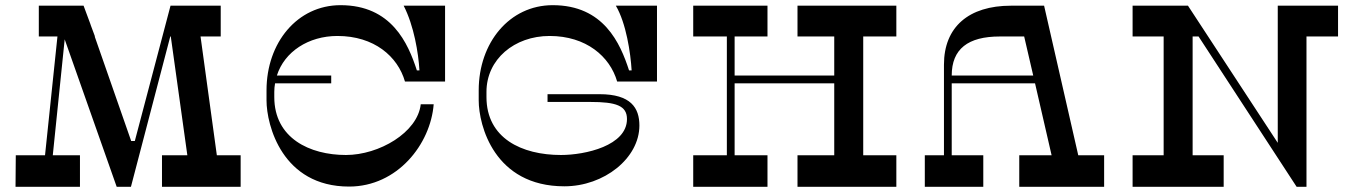

<svg xmlns="http://www.w3.org/2000/svg" viewBox="-20 -722 5261 742"><path d="M818 -122 755 -581H833V-700H639L501 -177H487L346 -581H347L331 -624L329 -630L303 -700H130V-581H202L154 -122H41L40 0H289V-122H184L230 -570L431 0H486L638 -581H640L704 -122H606V0H910V-122Z M1284 -583C1426 -583 1517 -504 1545 -407H1700V-700H1540C1580 -622 1597 -517 1601 -450H1591C1557 -555 1493 -702 1296 -702C1129 -702 1010 -557 1010 -373V-334C1010 -238 1071 -1 1329 -1C1516 -1 1644 -165 1656 -319H1606C1594 -210 1445 -123 1317 -123C1177 -123 1040 -188 1040 -347V-367C1040 -378 1041 -389 1043 -400H1260V-430H1050C1079 -522 1172 -583 1284 -583Z M2104 -583C2245 -583 2337 -504 2365 -407H2519V-700H2360C2400 -632 2417 -517 2421 -450H2411C2377 -555 2313 -702 2116 -702C1949 -702 1830 -557 1830 -373V-334C1830 -238 1890 -2 2161 -2C2315 -2 2451 -111 2451 -237C2451 -305 2418 -358 2297 -358H2096V-328H2262C2360 -328 2403 -314 2403 -262C2403 -159 2242 -123 2148 -123C1996 -123 1860 -188 1860 -347V-367C1860 -493 1968 -583 2104 -583Z M3444 -581V-700H3062V-581H3204V-430H2819V-581H2946V-700H2659V-581H2789V-122H2659V0H2946V-122H2819V-400H3204V-122H3062V0H3444V-122H3316V-581Z M4147 -122 4015 -700H3887C3724 -700 3628 -618 3628 -472V-122H3554V0H3780V-122H3658V-400H3980L4044 -122H3919V0H4247V-122ZM3658 -430C3658 -533 3721 -581 3844 -581H3938L3973 -430Z M5151 -700H4918V-170L4571 -700H4357V-581H4477V-122H4357V0H4709V-122H4589V-581H4612L4991 0H5029V-581H5151Z"/></svg>

Font: Space Cowgirl Medium
Style: Regular
Weight: 600
Designer: Valery Marier
Foundry: Valery Marier
Version: Version 1.000;hotconv 1.0.109;makeotfexe 2.5.65596